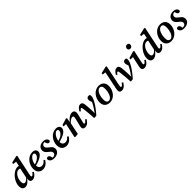

<svg xmlns="http://www.w3.org/2000/svg" viewBox="622 -2885 5035 5035"><g transform="rotate(-45 3139.5 -367.0)"><path d="M145 14Q114 14 89 0.5Q64 -13 49.5 -43.5Q35 -74 35 -124Q35 -179 55 -234.5Q75 -290 108.5 -339Q142 -388 184.5 -426.5Q227 -465 273.5 -487Q320 -509 365 -509Q388 -509 405.5 -503Q423 -497 439 -484.5Q455 -472 472 -452L425 -397Q404 -420 383 -429.5Q362 -439 337 -439Q317 -439 297 -431Q277 -423 259.5 -409Q242 -395 227 -376Q211 -357 197.5 -332.5Q184 -308 175 -280.5Q166 -253 161 -225Q156 -197 156 -170Q156 -121 171 -98.5Q186 -76 214 -76Q233 -76 253.5 -85.5Q274 -95 300 -117.5Q326 -140 359 -179L366 -127H340Q314 -86 282.5 -54Q251 -22 216.5 -4Q182 14 145 14ZM410 14Q372 14 350.5 -6.5Q329 -27 329 -66Q329 -79 330.5 -92.5Q332 -106 335 -124L328 -127L395 -447L406 -461L446 -659L476 -627L342 -642L350 -686L542 -731L571 -721L453 -156Q449 -134 446 -119Q443 -104 443 -94Q443 -82 449.5 -75Q456 -68 467 -68Q484 -68 502.5 -84.5Q521 -101 546 -139L581 -116Q562 -79 535.5 -50Q509 -21 478 -3.5Q447 14 410 14Z M801 14Q748 14 707.5 -8.5Q667 -31 645 -74Q623 -117 623 -180Q623 -245 646 -304Q669 -363 709 -409.5Q749 -456 802 -482.5Q855 -509 914 -509Q975 -509 1008.5 -481Q1042 -453 1042 -406Q1042 -374 1023 -342.5Q1004 -311 962 -281.5Q920 -252 853.5 -226.5Q787 -201 691 -179L689 -218Q785 -241 840 -273Q895 -305 919 -339.5Q943 -374 943 -405Q943 -429 931 -442.5Q919 -456 897 -456Q872 -456 844 -435Q816 -414 791.5 -379Q767 -344 752 -299Q737 -254 737 -205Q737 -136 766.5 -105Q796 -74 843 -74Q874 -74 898 -85Q922 -96 941.5 -114Q961 -132 978 -152L1013 -126Q997 -100 976.5 -75Q956 -50 929.5 -30Q903 -10 871 2Q839 14 801 14Z M1214 14Q1168 14 1136 2Q1104 -10 1085.5 -33.5Q1067 -57 1061 -92Q1066 -113 1079 -124Q1092 -135 1113 -135Q1141 -135 1157 -119Q1173 -103 1180 -73L1194 -10L1140 -31Q1160 -30 1178.5 -29.5Q1197 -29 1217 -29Q1244 -31 1262.5 -41Q1281 -51 1290.5 -67.5Q1300 -84 1300 -105Q1300 -134 1283.5 -156Q1267 -178 1226 -208Q1198 -230 1176 -251.5Q1154 -273 1142 -298.5Q1130 -324 1130 -359Q1130 -401 1152 -435Q1174 -469 1215 -489Q1256 -509 1311 -509Q1353 -509 1383 -497Q1413 -485 1431 -464.5Q1449 -444 1455 -415Q1452 -393 1439 -381.5Q1426 -370 1406 -370Q1385 -370 1368.5 -384Q1352 -398 1342 -429L1325 -485L1373 -466Q1359 -467 1344 -467.5Q1329 -468 1313 -468Q1276 -465 1257 -443.5Q1238 -422 1238 -392Q1238 -359 1256.5 -337.5Q1275 -316 1317 -284Q1348 -262 1369.5 -240.5Q1391 -219 1401.5 -194.5Q1412 -170 1412 -138Q1412 -94 1387.5 -59.5Q1363 -25 1318.5 -5.5Q1274 14 1214 14Z M1674 14Q1621 14 1580.5 -8.5Q1540 -31 1518 -74Q1496 -117 1496 -180Q1496 -245 1519 -304Q1542 -363 1582 -409.5Q1622 -456 1675 -482.5Q1728 -509 1787 -509Q1848 -509 1881.5 -481Q1915 -453 1915 -406Q1915 -374 1896 -342.5Q1877 -311 1835 -281.5Q1793 -252 1726.5 -226.5Q1660 -201 1564 -179L1562 -218Q1658 -241 1713 -273Q1768 -305 1792 -339.5Q1816 -374 1816 -405Q1816 -429 1804 -442.5Q1792 -456 1770 -456Q1745 -456 1717 -435Q1689 -414 1664.5 -379Q1640 -344 1625 -299Q1610 -254 1610 -205Q1610 -136 1639.5 -105Q1669 -74 1716 -74Q1747 -74 1771 -85Q1795 -96 1814.5 -114Q1834 -132 1851 -152L1886 -126Q1870 -100 1849.5 -75Q1829 -50 1802.5 -30Q1776 -10 1744 2Q1712 14 1674 14Z M2003 9 1978 -1 2070 -431 2102 -400 1973 -407 1982 -451 2162 -507 2190 -496 2169 -361 2173 -356 2145 -225Q2133 -169 2122 -113Q2111 -57 2099 0ZM2361 14Q2320 14 2299.5 -5.5Q2279 -25 2279 -56Q2279 -78 2284.5 -101Q2290 -124 2296 -149L2332 -297Q2338 -322 2342.5 -342.5Q2347 -363 2347 -378Q2347 -398 2337 -408Q2327 -418 2308 -418Q2288 -418 2266 -408Q2244 -398 2217 -377Q2190 -356 2156 -323L2154 -373H2173Q2205 -414 2239 -444Q2273 -474 2309.5 -491.5Q2346 -509 2384 -509Q2427 -509 2450 -486Q2473 -463 2473 -422Q2473 -399 2468 -374.5Q2463 -350 2457 -325L2416 -154Q2411 -134 2407 -118.5Q2403 -103 2403 -92Q2403 -81 2408.5 -74.5Q2414 -68 2425 -68Q2442 -68 2460 -84Q2478 -100 2503 -137L2538 -114Q2519 -81 2493 -51.5Q2467 -22 2434 -4Q2401 14 2361 14Z M2697 1Q2694 -70 2688.5 -137.5Q2683 -205 2676.5 -265Q2670 -325 2663 -373Q2659 -401 2652.5 -410Q2646 -419 2635 -419Q2623 -419 2609.5 -406Q2596 -393 2576 -363L2546 -389Q2582 -449 2616 -479Q2650 -509 2693 -509Q2733 -509 2752.5 -486Q2772 -463 2779 -411Q2784 -367 2788.5 -311Q2793 -255 2795.5 -192Q2798 -129 2799 -66H2798L2824 -114Q2842 -138 2859 -163Q2876 -188 2892 -214.5Q2908 -241 2923.5 -269Q2939 -297 2954 -327Q2961 -342 2966.5 -357Q2972 -372 2977 -386L2967 -297L2948 -353Q2940 -372 2934 -391Q2928 -410 2928 -430Q2928 -469 2948 -489.5Q2968 -510 3001 -510Q3017 -510 3028.5 -506.5Q3040 -503 3046 -498Q3050 -491 3052 -481Q3054 -471 3054 -454Q3054 -434 3049.5 -412Q3045 -390 3034 -363Q3023 -336 3004 -300Q2988 -270 2964.5 -233Q2941 -196 2911.5 -155.5Q2882 -115 2848.5 -75Q2815 -35 2781 3L2708 11Z M3279 14Q3223 14 3180 -8Q3137 -30 3112 -73Q3087 -116 3087 -178Q3087 -244 3108.5 -303.5Q3130 -363 3169 -409.5Q3208 -456 3261 -482.5Q3314 -509 3375 -509Q3432 -509 3474.5 -487Q3517 -465 3541.5 -422.5Q3566 -380 3566 -317Q3566 -253 3544.5 -193Q3523 -133 3484 -86.5Q3445 -40 3393 -13Q3341 14 3279 14ZM3291 -39Q3318 -39 3341.5 -55.5Q3365 -72 3384 -100Q3403 -128 3416 -164.5Q3429 -201 3436.5 -243Q3444 -285 3444 -327Q3444 -397 3422 -426.5Q3400 -456 3364 -456Q3337 -456 3313.5 -440Q3290 -424 3270.5 -396.5Q3251 -369 3237.5 -332Q3224 -295 3216.5 -253.5Q3209 -212 3209 -169Q3209 -99 3232 -69Q3255 -39 3291 -39Z M3723 14Q3683 14 3662 -7Q3641 -28 3641 -64Q3641 -85 3645 -106.5Q3649 -128 3655 -160L3717 -456Q3728 -508 3738 -558Q3748 -608 3757 -660L3794 -627L3661 -642L3669 -686L3858 -731L3889 -721L3771 -155Q3767 -133 3764.5 -118.5Q3762 -104 3762 -94Q3762 -82 3768.5 -75Q3775 -68 3786 -68Q3802 -68 3819.5 -84.5Q3837 -101 3863 -139L3898 -116Q3877 -79 3851.5 -49.5Q3826 -20 3794 -3Q3762 14 3723 14Z M4050 1Q4047 -70 4041.5 -137.5Q4036 -205 4029.5 -265Q4023 -325 4016 -373Q4012 -401 4005.5 -410Q3999 -419 3988 -419Q3976 -419 3962.5 -406Q3949 -393 3929 -363L3899 -389Q3935 -449 3969 -479Q4003 -509 4046 -509Q4086 -509 4105.5 -486Q4125 -463 4132 -411Q4137 -367 4141.5 -311Q4146 -255 4148.5 -192Q4151 -129 4152 -66H4151L4177 -114Q4195 -138 4212 -163Q4229 -188 4245 -214.5Q4261 -241 4276.5 -269Q4292 -297 4307 -327Q4314 -342 4319.5 -357Q4325 -372 4330 -386L4320 -297L4301 -353Q4293 -372 4287 -391Q4281 -410 4281 -430Q4281 -469 4301 -489.5Q4321 -510 4354 -510Q4370 -510 4381.5 -506.5Q4393 -503 4399 -498Q4403 -491 4405 -481Q4407 -471 4407 -454Q4407 -434 4402.5 -412Q4398 -390 4387 -363Q4376 -336 4357 -300Q4341 -270 4317.5 -233Q4294 -196 4264.5 -155.5Q4235 -115 4201.5 -75Q4168 -35 4134 3L4061 11Z M4478 -63Q4478 -84 4482.5 -107.5Q4487 -131 4493 -159L4553 -433L4577 -401L4455 -407L4464 -451L4653 -507L4684 -497L4612 -161Q4608 -139 4604.5 -122Q4601 -105 4601 -94Q4601 -82 4607.5 -75Q4614 -68 4625 -68Q4642 -68 4659 -84Q4676 -100 4702 -139L4738 -116Q4716 -80 4690.5 -50.5Q4665 -21 4633 -3.5Q4601 14 4562 14Q4522 14 4500 -6.5Q4478 -27 4478 -63ZM4654 -606Q4627 -606 4608 -624Q4589 -642 4589 -670Q4589 -702 4611 -725Q4633 -748 4665 -748Q4695 -748 4713 -730.5Q4731 -713 4731 -685Q4731 -653 4709 -629.5Q4687 -606 4654 -606Z M4888 14Q4857 14 4832 0.5Q4807 -13 4792.5 -43.5Q4778 -74 4778 -124Q4778 -179 4798 -234.5Q4818 -290 4851.5 -339Q4885 -388 4927.5 -426.5Q4970 -465 5016.5 -487Q5063 -509 5108 -509Q5131 -509 5148.5 -503Q5166 -497 5182 -484.5Q5198 -472 5215 -452L5168 -397Q5147 -420 5126 -429.5Q5105 -439 5080 -439Q5060 -439 5040 -431Q5020 -423 5002.5 -409Q4985 -395 4970 -376Q4954 -357 4940.5 -332.5Q4927 -308 4918 -280.5Q4909 -253 4904 -225Q4899 -197 4899 -170Q4899 -121 4914 -98.5Q4929 -76 4957 -76Q4976 -76 4996.5 -85.5Q5017 -95 5043 -117.5Q5069 -140 5102 -179L5109 -127H5083Q5057 -86 5025.5 -54Q4994 -22 4959.5 -4Q4925 14 4888 14ZM5153 14Q5115 14 5093.5 -6.5Q5072 -27 5072 -66Q5072 -79 5073.5 -92.5Q5075 -106 5078 -124L5071 -127L5138 -447L5149 -461L5189 -659L5219 -627L5085 -642L5093 -686L5285 -731L5314 -721L5196 -156Q5192 -134 5189 -119Q5186 -104 5186 -94Q5186 -82 5192.5 -75Q5199 -68 5210 -68Q5227 -68 5245.5 -84.5Q5264 -101 5289 -139L5324 -116Q5305 -79 5278.5 -50Q5252 -21 5221 -3.5Q5190 14 5153 14Z M5558 14Q5502 14 5459 -8Q5416 -30 5391 -73Q5366 -116 5366 -178Q5366 -244 5387.5 -303.5Q5409 -363 5448 -409.5Q5487 -456 5540 -482.5Q5593 -509 5654 -509Q5711 -509 5753.5 -487Q5796 -465 5820.5 -422.5Q5845 -380 5845 -317Q5845 -253 5823.5 -193Q5802 -133 5763 -86.5Q5724 -40 5672 -13Q5620 14 5558 14ZM5570 -39Q5597 -39 5620.5 -55.5Q5644 -72 5663 -100Q5682 -128 5695 -164.5Q5708 -201 5715.5 -243Q5723 -285 5723 -327Q5723 -397 5701 -426.5Q5679 -456 5643 -456Q5616 -456 5592.5 -440Q5569 -424 5549.5 -396.5Q5530 -369 5516.5 -332Q5503 -295 5495.5 -253.5Q5488 -212 5488 -169Q5488 -99 5511 -69Q5534 -39 5570 -39Z M6036 14Q5990 14 5958 2Q5926 -10 5907.5 -33.5Q5889 -57 5883 -92Q5888 -113 5901 -124Q5914 -135 5935 -135Q5963 -135 5979 -119Q5995 -103 6002 -73L6016 -10L5962 -31Q5982 -30 6000.5 -29.5Q6019 -29 6039 -29Q6066 -31 6084.5 -41Q6103 -51 6112.5 -67.5Q6122 -84 6122 -105Q6122 -134 6105.5 -156Q6089 -178 6048 -208Q6020 -230 5998 -251.5Q5976 -273 5964 -298.5Q5952 -324 5952 -359Q5952 -401 5974 -435Q5996 -469 6037 -489Q6078 -509 6133 -509Q6175 -509 6205 -497Q6235 -485 6253 -464.5Q6271 -444 6277 -415Q6274 -393 6261 -381.5Q6248 -370 6228 -370Q6207 -370 6190.5 -384Q6174 -398 6164 -429L6147 -485L6195 -466Q6181 -467 6166 -467.5Q6151 -468 6135 -468Q6098 -465 6079 -443.5Q6060 -422 6060 -392Q6060 -359 6078.5 -337.5Q6097 -316 6139 -284Q6170 -262 6191.5 -240.5Q6213 -219 6223.5 -194.5Q6234 -170 6234 -138Q6234 -94 6209.5 -59.5Q6185 -25 6140.5 -5.5Q6096 14 6036 14Z"/></g></svg>

Font: Source Serif 4 SemiBold
Style: Italic
Weight: 600
Italic angle: -12°
Designer: Frank Grießhammer
Foundry: Adobe Systems Incorporated
Version: Version 4.004;hotconv 1.0.116;makeotfexe 2.5.65601